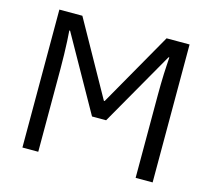

<svg xmlns="http://www.w3.org/2000/svg" viewBox="-102 -837 1061 960"><g transform="rotate(15 428.0 -357.0)"><path d="M91 0V-714H210L424 -331H428L646 -714H765V0H677V-430Q677 -457 677.5 -484.5Q678 -512 679 -537.5Q680 -563 681.5 -585.5Q683 -608 684 -625H680L460 -240H387L170 -626H166Q168 -604 169.5 -572Q171 -540 172 -503.5Q173 -467 173 -430V0Z"/></g></svg>

Font: Noto Sans Display
Style: Regular
Weight: 400
Designer: Monotype Design Team
Foundry: Monotype Imaging Inc.
Version: Version 2.003